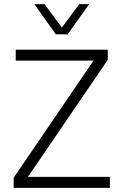

<svg xmlns="http://www.w3.org/2000/svg" viewBox="-20 -908 598 928"><path d="M511 0V-53H115L501 -619V-668H56V-615H432L46 -49V0ZM307 -742 411 -888H363L279 -775L195 -888H146L250 -742Z"/></svg>

Font: Gantari Light
Style: Regular
Weight: 300
Designer: Anugrah Pasau
Foundry: Lafontype
Version: Version 1.000